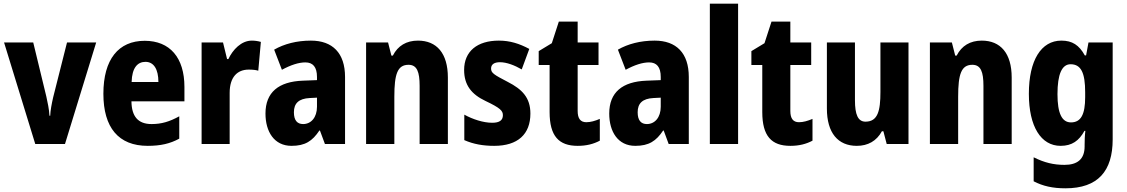

<svg xmlns="http://www.w3.org/2000/svg" viewBox="-20 -780 6105 1040"><path d="M171 0H332L501 -550H343L268 -253C260 -218 253 -182 252 -153H248C246 -189 238 -225 231 -257L160 -550H2Z M764 -559C622 -559 540 -459 540 -272C540 -89 622 10 780 10C850 10 902 -2 951 -29V-150C898 -121 855 -108 801 -108C728 -108 693 -149 692 -231H979V-309C979 -468 900 -559 764 -559ZM768 -445C813 -445 838 -405 838 -336H693C695 -413 725 -445 768 -445Z M1344 -560C1287 -560 1241 -511 1217 -460H1210L1188 -550H1072V0H1224V-277C1224 -363 1266 -403 1327 -403C1350 -403 1366 -401 1379 -397L1393 -553C1376 -558 1359 -560 1344 -560Z M1664 -560C1587 -560 1519 -542 1465 -511L1507 -402C1555 -428 1598 -442 1634 -442C1675 -442 1697 -417 1697 -363V-346L1620 -343C1489 -338 1418 -280 1418 -165C1418 -67 1465 10 1559 10C1633 10 1672 -16 1710 -73H1713L1740 0H1849V-363C1849 -493 1781 -560 1664 -560ZM1658 -249 1697 -251V-202C1697 -144 1665 -108 1622 -108C1590 -108 1572 -128 1572 -172C1572 -220 1598 -246 1658 -249Z M2244 -560C2181 -560 2135 -532 2108 -479H2100L2082 -550H1963V0H2116V-256C2116 -379 2133 -429 2193 -429C2239 -429 2253 -390 2253 -315V0H2406V-360C2406 -492 2345 -560 2244 -560Z M2853 -165C2853 -252 2807 -297 2731 -336C2654 -376 2640 -385 2640 -409C2640 -431 2657 -443 2688 -443C2725 -443 2768 -426 2806 -404L2847 -515C2793 -544 2742 -560 2682 -560C2565 -560 2494 -502 2494 -401C2494 -319 2534 -269 2610 -233C2690 -195 2704 -180 2704 -156C2704 -128 2685 -115 2646 -115C2598 -115 2540 -134 2495 -159V-21C2545 1 2597 10 2657 10C2785 10 2853 -53 2853 -165Z M3156 -118C3124 -118 3109 -138 3109 -179V-428H3222V-550H3109V-663H3007L2969 -546L2898 -503V-428H2957V-173C2957 -43 3007 10 3109 10C3157 10 3195 0 3229 -18V-136C3203 -125 3179 -118 3156 -118Z M3526 -560C3449 -560 3381 -542 3327 -511L3369 -402C3417 -428 3460 -442 3496 -442C3537 -442 3559 -417 3559 -363V-346L3482 -343C3351 -338 3280 -280 3280 -165C3280 -67 3327 10 3421 10C3495 10 3534 -16 3572 -73H3575L3602 0H3711V-363C3711 -493 3643 -560 3526 -560ZM3520 -249 3559 -251V-202C3559 -144 3527 -108 3484 -108C3452 -108 3434 -128 3434 -172C3434 -220 3460 -246 3520 -249Z M3978 0V-760H3825V0Z M4308 -118C4276 -118 4261 -138 4261 -179V-428H4374V-550H4261V-663H4159L4121 -546L4050 -503V-428H4109V-173C4109 -43 4159 10 4261 10C4309 10 4347 0 4381 -18V-136C4355 -125 4331 -118 4308 -118Z M4901 -550H4749V-282C4749 -180 4735 -121 4668 -121C4627 -121 4611 -160 4611 -237V-550H4459V-192C4459 -60 4519 10 4621 10C4681 10 4728 -16 4757 -69H4765L4783 0H4901Z M5298 -560C5235 -560 5189 -532 5162 -479H5154L5136 -550H5017V0H5170V-256C5170 -379 5187 -429 5247 -429C5293 -429 5307 -390 5307 -315V0H5460V-360C5460 -492 5399 -560 5298 -560Z M5729 -560C5620 -560 5553 -454 5553 -272C5553 -94 5619 10 5725 10C5787 10 5825 -18 5854 -71H5859C5856 -48 5855 -17 5855 4V13C5855 84 5814 113 5746 113C5687 113 5637 101 5579 72V202C5629 228 5682 240 5751 240C5928 240 6007 146 6007 -25V-550H5876L5863 -480H5856C5825 -536 5788 -560 5729 -560ZM5779 -432C5836 -432 5858 -385 5858 -280V-254C5858 -160 5835 -117 5781 -117C5732 -117 5708 -166 5708 -270C5708 -378 5732 -432 5779 -432Z"/></svg>

Font: Noto Sans Thai Looped Condensed ExtraBold
Style: Regular
Weight: 800
Width: 3
Designer: Sasikarn Vongin, Ben Mitchell
Foundry: The Fontpad Ltd
Version: Version 1.001